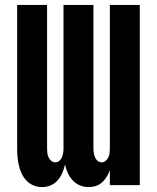

<svg xmlns="http://www.w3.org/2000/svg" viewBox="-20 -755 640 783"><path d="M152 8Q134 8 117.5 1.5Q101 -5 88.5 -18Q76 -31 68.5 -47Q61 -63 57 -80Q53 -97 51.5 -114.5Q50 -132 50 -150V-735H172V-150Q172 -141 173 -131.5Q174 -122 178 -113.5Q182 -105 189 -99Q196 -93 205 -93Q215 -93 222 -99Q229 -105 232.5 -113.5Q236 -122 237.5 -131.5Q239 -141 239 -150V-735H361V-150Q361 -141 362.5 -131.5Q364 -122 367.5 -113.5Q371 -105 378 -99Q385 -93 395 -93Q404 -93 411 -99Q418 -105 422 -113.5Q426 -122 427 -131.5Q428 -141 428 -150V-735H550V0H428V-61Q423 -47 415 -34Q407 -21 396 -11Q385 -1 370.5 3.5Q356 8 341 8Q323 8 306 1Q289 -6 276.5 -19.5Q264 -33 256.5 -49.5Q249 -66 245 -84Q241 -66 234 -49.5Q227 -33 215 -19.5Q203 -6 186.5 1Q170 8 152 8Z"/></svg>

Font: Iosevka Heavy Extended
Style: Regular
Weight: 900
Width: 7
Monospace: yes
Designer: Belleve Invis
Foundry: Belleve Invis
Version: Version 32.5.0; ttfautohint (v1.8.4)